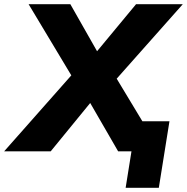

<svg xmlns="http://www.w3.org/2000/svg" viewBox="-84 -725 896 920"><path d="M518 175 546 0H486L509 -144H728L677 175ZM-64 0 287 -397V-315L53 -705H253L399 -448H355L568 -705H792L445 -314V-398L685 0H482L330 -263H374L159 0Z"/></svg>

Font: Nunito Sans 12pt Black
Style: Italic
Weight: 900
Italic angle: -9°
Designer: Vernon Adams
Foundry: Vernon Adams
Version: Version 3.101;gftools[0.9.27]